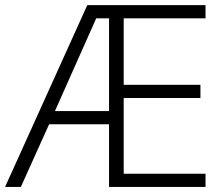

<svg xmlns="http://www.w3.org/2000/svg" viewBox="-21 -734 863 754"><path d="M407.2 -662.1V-297.9H194.8L356.9 -662.1ZM464.8 -51.8V-349.1H766.1V-400.9H464.8V-662.1H786.1V-713.9H321.8L-1 0H61L171.9 -246.1H407.2V0H786.1V-51.8Z"/></svg>

Font: Noto Reveo Sans
Style: Regular
Weight: 300
Designer: Monotype Design Team
Foundry: Monotype Imaging Inc.
Version: Version 2.007